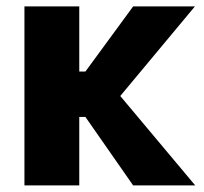

<svg xmlns="http://www.w3.org/2000/svg" viewBox="-20 -563 619 583"><path d="M384.3 -543.5H571.8L345.2 -271.5L572.8 0H384.3L239.3 -208H220.7V0H54.2V-543.5H220.7V-345.7H239.3Z"/></svg>

Font: Estedad-FD ExtraBold
Style: Regular
Weight: 800
Designer: Amin Abedi
Version: Version 7.3